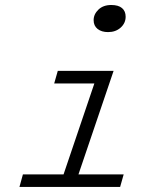

<svg xmlns="http://www.w3.org/2000/svg" viewBox="-20 -741 654 761"><path d="M408.2 -613.8Q382.8 -613.8 366.9 -626.2Q351.1 -638.7 351.1 -661.1Q351.1 -684.6 370.1 -702.9Q389.2 -721.2 420.9 -721.2Q449.2 -721.2 463.6 -709Q478 -696.8 478 -674.8Q478 -649.4 458.3 -631.6Q438.5 -613.8 408.2 -613.8ZM70.8 -49.8H231.9L354 -410.2H194.8L209 -460H430.2L291 -49.8H470.2L456.1 0H57.1Z"/></svg>

Font: IntelOne Mono Light
Style: Italic
Weight: 300
Italic angle: -16°
Designer: Fred Shallcrass
Foundry: Frere-Jones Type LLC
Version: Version 1.200;hotconv 1.1.0;makeotfexe 2.6.0;FJTRelease1.2